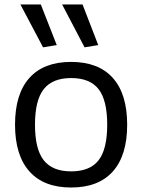

<svg xmlns="http://www.w3.org/2000/svg" viewBox="-20 -826 634 856"><path d="M297 -62Q381 -62 419.5 -111.5Q458 -161 458 -270Q458 -379 419.5 -428.5Q381 -478 297 -478Q214 -478 175 -428.5Q136 -379 136 -270Q136 -161 175 -111.5Q214 -62 297 -62ZM47 -270Q47 -407 111 -478.5Q175 -550 297 -550Q419 -550 483 -478.5Q547 -407 547 -270Q547 -133 483 -61.5Q419 10 297 10Q175 10 111 -62Q47 -134 47 -270ZM357 -615 257 -806H348L418 -625ZM172 -615 71 -806H162L233 -625Z"/></svg>

Font: EncodeSans
Style: Regular
Weight: 400
Designer: Pablo Impallari, Andres Torresi
Foundry: Pablo Impallari, Andres Torresi
Version: Version 1.000; ttfautohint (v1.4.1)